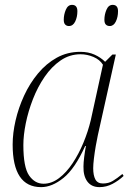

<svg xmlns="http://www.w3.org/2000/svg" viewBox="-20 -759 544 789"><path d="M149 10Q32 10 32 -165Q32 -212 44 -264Q56 -316 79 -366Q102 -416 136 -457Q170 -498 213.5 -522Q257 -546 310 -546Q343 -546 368.5 -534.5Q394 -523 412 -505L442 -535H456L382 -203Q378 -185 373.5 -159Q369 -133 366 -108Q363 -83 363 -68Q363 -38 372 -21.5Q381 -5 403 -5Q426 -5 443.5 -15.5Q461 -26 483 -44L488 -36Q468 -17 442.5 -3.5Q417 10 389 10Q356 10 339 -13Q322 -36 323 -75Q323 -90 326 -114Q329 -138 333 -159H330Q288 -66 241 -28Q194 10 149 10ZM159 -4Q192 -4 222.5 -27Q253 -50 278.5 -88.5Q304 -127 323 -173Q342 -219 353 -265L403 -493Q390 -514 364 -525Q338 -536 311 -536Q266 -536 229 -510.5Q192 -485 163.5 -443.5Q135 -402 115.5 -352Q96 -302 86 -252.5Q76 -203 76 -163Q76 -72 99.5 -38Q123 -4 159 -4ZM431 -652Q421 -652 415 -658Q409 -664 409 -678Q409 -699 417.5 -719Q426 -739 443 -739Q465 -739 465 -713Q465 -689 456 -670.5Q447 -652 431 -652ZM263 -652Q254 -652 248 -658Q242 -664 242 -678Q242 -699 250.5 -719Q259 -739 276 -739Q298 -739 298 -713Q298 -689 289 -670.5Q280 -652 263 -652Z"/></svg>

Font: Noto Serif Display ExtraLight
Style: Italic
Weight: 200
Italic angle: -12°
Designer: Monotype Design Team
Foundry: Monotype Imaging Inc.
Version: Version 2.009